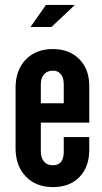

<svg xmlns="http://www.w3.org/2000/svg" viewBox="-20 -755 414 783"><path d="M196 8Q264 8 304 -33Q344 -74 344 -144V-196H240V-136Q240 -81 195.5 -81Q171.5 -81 159 -96.8Q146.5 -112.5 146.5 -136V-255H344V-404.5Q344 -473 303.2 -514Q262.5 -555 195 -555Q126.5 -555 85 -512Q43.5 -469 43.5 -397.5V-150.5Q43.5 -79 85 -35.5Q126.5 8 196 8ZM146.5 -334V-411Q146.5 -437.5 159.5 -452Q172.5 -466.5 194.5 -467Q216 -467.5 228 -452.5Q240 -437.5 240 -411V-334ZM104.5 -645H190L285.5 -735H167.5Z"/></svg>

Font: League Gothic SemiExpanded
Style: Regular
Weight: 400
Width: 6
Designer: The League of Moveable Type
Version: Version 1.600; ttfautohint (v1.8.3)